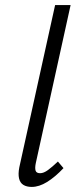

<svg xmlns="http://www.w3.org/2000/svg" viewBox="-20 -731 302 756"><path d="M105 5Q85 5 72 -3Q59 -11 55 -28.5Q51 -46 56 -72L197 -711H258L121 -89Q117 -70 120 -59.5Q123 -49 138 -49Q152 -49 169 -61.5Q186 -74 208 -95L230 -69Q197 -34 165.5 -14.5Q134 5 105 5Z"/></svg>

Font: Ysabeau
Style: Italic
Weight: 400
Italic angle: -12°
Designer: Christian Thalmann (Catharsis Fonts)
Version: Version 2.000;gftools[0.9.27.dev2+g8671c4b]